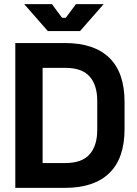

<svg xmlns="http://www.w3.org/2000/svg" viewBox="-20 -908 660 928"><path d="M54 0V-700H294Q435 -700 508.5 -628.5Q582 -557 582 -416V-284Q582 -143 508.5 -71.5Q435 0 294 0ZM186 -120H296Q376 -120 413 -162Q450 -204 450 -280V-420Q450 -497 413 -538.5Q376 -580 296 -580H186ZM211 -758 97 -888H231L280 -822H298L347 -888H481L367 -758Z"/></svg>

Font: Space Grotesk Frontify
Style: Bold
Weight: 700
Designer: Florian Karsten
Version: Version 2.000